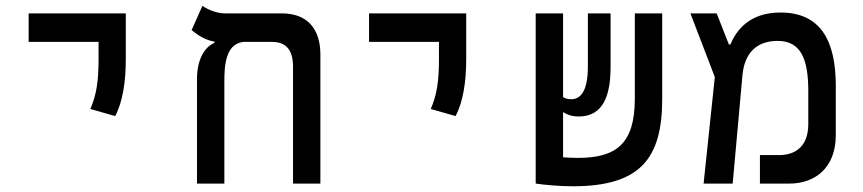

<svg xmlns="http://www.w3.org/2000/svg" viewBox="-20 -632 2970 661"><path d="M376.5 -232.4C402.8 -281.2 413.1 -352.5 413.1 -428.2V-585.9H78.6V-487.8H319.3V-428.2C319.3 -352.5 312 -304.7 291 -256.8Z M1083 -444.3C1083 -535.2 1035.6 -585.9 950.7 -585.9H754.4C723.1 -585.9 691.4 -601.6 676.8 -611.8L639.6 -528.3C657.7 -513.2 687 -493.2 718.3 -488.8V-484.4C684.1 -470.2 658.2 -427.2 658.2 -359.4V0H752.4V-350.1C752.4 -400.9 754.4 -481 818.4 -487.8H916C964.8 -487.8 988.8 -460.4 988.8 -401.9V0H1083Z M1548.3 -232.4C1574.7 -281.2 1585 -352.5 1585 -428.2V-585.9H1250.5V-487.8H1491.2V-428.2C1491.2 -352.5 1483.9 -304.7 1462.9 -256.8Z M1951.7 9.3C2184.1 9.3 2259.8 -85.9 2259.8 -291.5V-585.9H2165.5V-292C2165.5 -135.3 2099.6 -88.4 1969.2 -88.4C1954.6 -88.4 1936.5 -89.4 1918.5 -90.3V-246.1C1932.1 -237.3 1948.7 -231 1971.7 -231C2038.1 -231 2082 -273.9 2082 -399.9V-585.9H2003.9V-403.3C2003.9 -316.4 1978 -290.5 1946.8 -290.5C1935.1 -290.5 1926.3 -292.5 1918.5 -297.9V-585.9H1824.2V-0.5H1824.7V0C1853.5 4.4 1906.2 9.3 1951.7 9.3Z M2402.3 0H2502.4L2536.1 -373.5C2543.5 -452.1 2587.4 -491.2 2657.2 -491.2C2738.8 -491.2 2762.7 -425.8 2762.7 -318.8V-204.6C2762.7 -125 2714.8 -98.1 2662.6 -98.1H2596.2V0H2698.2C2785.2 0 2857.4 -53.7 2857.4 -167V-336.4C2857.4 -491.2 2805.7 -588.9 2667 -588.9C2559.1 -588.9 2514.6 -526.9 2494.6 -479H2489.3L2447.3 -585.9H2356.9L2440.9 -366.7Z"/></svg>

Font: CaskaydiaCove Nerd Font
Style: Regular
Weight: 400
Designer: Aaron Bell
Foundry: Saja Typeworks
Version: Version 2111.1;Nerd Fonts 2.3.3